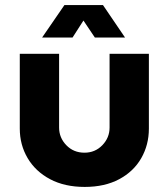

<svg xmlns="http://www.w3.org/2000/svg" viewBox="-20 -725 661 757"><path d="M314 12Q235 12 177.5 -18.5Q120 -49 89 -101.5Q58 -154 58 -218V-513H213V-222Q213 -182 241.5 -152.5Q270 -123 313 -123Q355 -123 383.5 -152.5Q412 -182 412 -222V-513H567V-218Q567 -154 537 -101.5Q507 -49 450 -18.5Q393 12 314 12ZM146 -577 234 -705H386L473 -577H354L309 -644L266 -577Z"/></svg>

Font: MuseoModerno
Style: Bold
Weight: 700
Designer: Pablo Cosgaya, Héctor Gatti, Marcela Romero, and the Authors of The MuseoModerno Project.
Foundry: Omnibus-Type Team
Version: Version 1.001